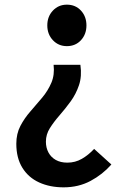

<svg xmlns="http://www.w3.org/2000/svg" viewBox="-20 -589 543 824"><path d="M253 215Q194 215 148 194Q102 173 76 131Q50 89 50 28Q50 -15 67.5 -48.5Q85 -82 111 -111.5Q137 -141 161.5 -170.5Q186 -200 200.5 -234Q215 -268 210 -311H325Q332 -262 319 -223.5Q306 -185 283 -153.5Q260 -122 235.5 -94Q211 -66 194 -39Q177 -12 177 19Q177 45 188 65.5Q199 86 219.5 97.5Q240 109 269 109Q303 109 331.5 92.5Q360 76 384 50L458 117Q420 160 368.5 187.5Q317 215 253 215ZM267 -391Q231 -391 207 -416.5Q183 -442 183 -480Q183 -518 207 -543.5Q231 -569 267 -569Q304 -569 327.5 -543.5Q351 -518 351 -480Q351 -442 327.5 -416.5Q304 -391 267 -391Z"/></svg>

Font: Noto Sans KR SemiBold
Style: Regular
Weight: 600
Designer: Ryoko NISHIZUKA  (kana, bopomofo & ideographs); Paul D. Hunt (Latin, Greek & Cyrillic); Sandoll Communications , Soo-you
Foundry: Adobe
Version: Version 2.004-H2;hotconv 1.0.118;makeotfexe 2.5.65603